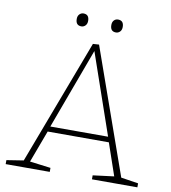

<svg xmlns="http://www.w3.org/2000/svg" viewBox="-91 -917 886 995"><g transform="rotate(10 352.5 -419.5)"><path d="M238 -21V0H6V-21L95 -35L343 -692L375 -694L608 -35L699 -21V0H460V-21L571 -35L513 -204H191L128 -35ZM200 -232H504L357 -657ZM450 -771Q420 -771 420 -805Q420 -821 428.5 -830Q437 -839 450 -839Q480 -839 480 -805Q480 -789 471 -780Q462 -771 450 -771ZM268 -771Q238 -771 238 -805Q238 -821 247 -830Q256 -839 268 -839Q298 -839 298 -805Q298 -789 289 -780Q280 -771 268 -771Z"/></g></svg>

Font: Bitter ExtraLight
Style: Regular
Weight: 200
Designer: Sol Matas, and Bitter project Authors
Foundry: Sol Matas
Version: Version 2.001